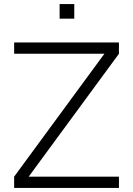

<svg xmlns="http://www.w3.org/2000/svg" viewBox="-20 -930 658 950"><path d="M275 -837.5V-910H347.5V-837.5ZM50 0V-56L496.5 -664H50V-720H568.5V-664L122 -56H568.5V0Z"/></svg>

Font: Vela Sans Light
Style: Regular
Weight: 300
Designer: Principal design: Mikhail Sharanda - project Manrope.
Design modification: Ravid Balaliev
Foundry: Mikhail Sharanda
Version: Version 1.001